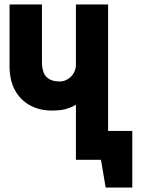

<svg xmlns="http://www.w3.org/2000/svg" viewBox="-20 -720 634 865"><path d="M395 -130V0H435L456 125H576V-130ZM467 -700H322V-428Q322 -413 316 -399Q310 -385 300 -375Q290 -365 277 -359Q264 -353 249 -353Q221 -353 203 -363Q185 -373 177 -392.5Q169 -412 169 -440V-700H23V-423Q23 -357 48 -312.5Q73 -268 116 -245Q159 -222 212 -222Q234 -222 252 -224Q270 -226 287.5 -232Q305 -238 322 -248V0H467Z"/></svg>

Font: Advent Pro ExtraBold
Style: Regular
Weight: 800
Designer: VivaRado, Andreas Kalpakidis
Foundry: VivaRado, Andreas Kalpakidis
Version: Version 3.000